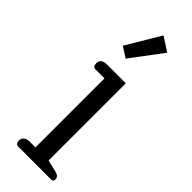

<svg xmlns="http://www.w3.org/2000/svg" viewBox="-246 -756 777 777"><g transform="rotate(45 142.5 -367.0)"><path d="M75 -588 162 -734 222 -695 120 -559ZM49 -20Q49 -33 58.5 -40Q68 -47 84 -47H116V-442H65Q49 -442 49 -462Q49 -476 58.5 -482.5Q68 -489 84 -489H191V-47L238 -36Q252 -33 258.5 -27.5Q265 -22 265 -12Q265 0 253 0H65Q49 0 49 -20Z"/></g></svg>

Font: Maitree
Style: Regular
Weight: 400
Designer: CadsonDemak Team
Foundry: CadsonDemak
Version: Version 1.001